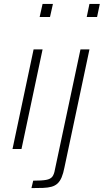

<svg xmlns="http://www.w3.org/2000/svg" viewBox="-20 -763 531 983"><path d="M183 -676 198 -743H251L236 -676ZM44 0 152 -510H198L90 0ZM424 -676 438 -743H491L477 -676ZM141 200 150 162Q194 162 216 158Q238 154 247.5 142Q257 130 261 106L392 -510H438L310 94Q304 125 295.5 145Q287 165 274.5 176.5Q262 188 244 193Q226 198 201 199Q176 200 141 200Z"/></svg>

Font: Saira Thin ExtraLight
Style: Italic
Weight: 250
Italic angle: -12°
Version: Version 1.101